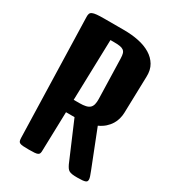

<svg xmlns="http://www.w3.org/2000/svg" viewBox="-196 -936 950 1048"><g transform="rotate(30 278.5 -412.5)"><path d="M61 -784.7Q60.5 -797.4 63.5 -805.2Q66.4 -813 75.9 -817.4Q85.4 -821.8 103 -823.5Q120.6 -825.2 149.9 -825.2H162.1H273.4Q323.7 -825.2 366.9 -816.2Q410.2 -807.1 441.9 -787.8Q473.6 -768.6 491.5 -738.5Q509.3 -708.5 507.8 -666L501.5 -434.1Q501 -415.5 495.8 -396.5Q490.7 -377.4 480 -360.1Q469.2 -342.8 452.4 -327.6Q435.5 -312.5 411.1 -301.3L502.4 -69.3Q509.3 -51.8 512.9 -40.8Q516.6 -29.8 516.6 -22Q516.6 -16.1 514.6 -12Q512.7 -7.8 506.1 -5.1Q499.5 -2.4 487.3 -1.2Q475.1 0 455.1 0Q435.5 0 423.6 -1.7Q411.6 -3.4 403.8 -7.8Q396 -12.2 390.9 -19.8Q385.7 -27.3 379.9 -39.1L277.8 -278.3H224.1L217.3 -33.2Q217.3 -22 215.1 -15.4Q212.9 -8.8 205.8 -5.4Q198.7 -2 185.5 -1Q172.4 0 149.9 0Q127.4 0 114 -1Q100.6 -2 93.8 -5.4Q86.9 -8.8 84.7 -15.4Q82.5 -22 82 -33.2ZM263.2 -357.9Q286.6 -357.9 302.2 -361.6Q317.9 -365.2 326.9 -373.5Q335.9 -381.8 339.6 -395.8Q343.3 -409.7 342.8 -430.2L335.9 -681.6Q335.4 -700.7 332 -712.2Q328.6 -723.6 319.8 -730Q311 -736.3 296.1 -738.5Q281.2 -740.7 257.8 -740.7H237.3L226.6 -357.9Z"/></g></svg>

Font: Denk One
Style: Regular
Weight: 400
Designer: Irina Smirnova
Foundry: Irina Smirnova
Version: Version 1.002